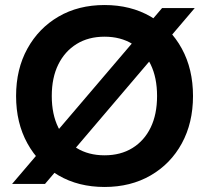

<svg xmlns="http://www.w3.org/2000/svg" viewBox="-20 -732 823 764"><path d="M28 0 625 -700H755L159 0ZM396 12Q292 12 213 -34Q134 -80 89 -161.5Q44 -243 44 -350Q44 -457 89 -538.5Q134 -620 213 -666Q292 -712 396 -712Q500 -712 579.5 -666Q659 -620 703.5 -538.5Q748 -457 748 -350Q748 -243 703.5 -161.5Q659 -80 579.5 -34Q500 12 396 12ZM396 -114Q460 -114 507 -143Q554 -172 579.5 -224.5Q605 -277 605 -350Q605 -423 579.5 -475.5Q554 -528 507 -557Q460 -586 396 -586Q332 -586 285 -557Q238 -528 212 -475.5Q186 -423 186 -350Q186 -277 212 -224.5Q238 -172 285 -143Q332 -114 396 -114Z"/></svg>

Font: DM Sans 24pt ExtraBold
Style: Regular
Weight: 800
Designer: Colophon Foundry, Jonny Pinhorn
Foundry: Colophon Foundry
Version: Version 4.004;gftools[0.9.30]